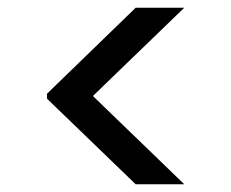

<svg xmlns="http://www.w3.org/2000/svg" viewBox="-20 -516 599 498"><path d="M458 -38H332L102 -260V-273L332 -496H458L221 -267Z"/></svg>

Font: DM Sans 28pt Medium
Style: Regular
Weight: 500
Version: Version 4.004;gftools[0.9.30]